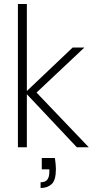

<svg xmlns="http://www.w3.org/2000/svg" viewBox="-20 -740 484 965"><path d="M366 0 107 -275 345 -501H404L149 -261L150 -289L426 0ZM70 0V-720H115V0ZM184 205V176Q208 176 218 162.5Q228 149 228 124V111H190V54H256Q258 69 259.5 83.5Q261 98 261 109Q261 166 239.5 185.5Q218 205 184 205Z"/></svg>

Font: DM Sans 18pt ExtraLight
Style: Regular
Weight: 250
Designer: Colophon Foundry, Jonny Pinhorn
Foundry: Colophon Foundry
Version: Version 4.004;gftools[0.9.30]